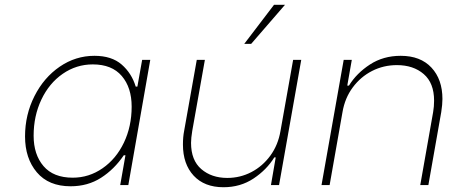

<svg xmlns="http://www.w3.org/2000/svg" viewBox="-20 -776 1898 805"><path d="M85 -204Q85 -295 124.5 -373Q164 -451 230.5 -496.5Q297 -542 376 -542Q448 -542 490 -505.5Q532 -469 549 -413H556L576 -525H610L518 0H484L506 -125H499Q459 -66 403.5 -30.5Q348 5 276 5Q184 5 134.5 -53.5Q85 -112 85 -204ZM532 -329Q532 -409 490.5 -457.5Q449 -506 369 -506Q300 -506 243 -466.5Q186 -427 153.5 -358.5Q121 -290 121 -207Q121 -128 162.5 -79.5Q204 -31 285 -31Q353 -31 410 -70.5Q467 -110 499.5 -178Q532 -246 532 -329Z M1150 0H1116L1136 -116H1130Q1098 -64 1043 -27.5Q988 9 917 9Q837 9 792 -39.5Q747 -88 747 -170Q747 -202 752 -227L805 -525H839L786 -227Q781 -197 781 -177Q781 -104 824 -67Q867 -30 933 -30Q987 -30 1034 -54.5Q1081 -79 1113.5 -123.5Q1146 -168 1156 -227L1209 -525H1243ZM1004 -592 1129 -756H1175L1033 -592Z M1421 -525H1455L1436 -417H1443Q1475 -469 1531 -505.5Q1587 -542 1660 -542Q1743 -542 1789 -492.5Q1835 -443 1835 -361Q1835 -338 1830 -306L1776 0H1742L1796 -306Q1800 -329 1800 -354Q1800 -428 1756.5 -465.5Q1713 -503 1644 -503Q1588 -503 1540 -478.5Q1492 -454 1459 -409.5Q1426 -365 1416 -306L1362 0H1328Z"/></svg>

Font: Be Vietnam Thin
Style: Italic
Weight: 250
Italic angle: -9°
Designer: Gabriel Lam
Foundry: TypeRant
Version: Version 3.000